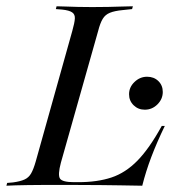

<svg xmlns="http://www.w3.org/2000/svg" viewBox="-43 -591 557 611"><path d="M89.5 -2.4Q66.1 -2.4 44.8 -2Q23.4 -1.6 6 -1.2Q-11.3 -0.8 -22.6 0L-20.2 -8.9L-1.6 -10.5Q21.8 -13.7 35.1 -19.8Q48.4 -25.8 56 -39.1Q63.7 -52.4 71 -78.2L187.1 -492.7Q194.4 -518.5 195.2 -531.9Q196 -545.2 186.7 -551.6Q177.4 -558.1 154.8 -560.5L134.7 -562.1L137.1 -571Q149.2 -571 166.5 -570.2Q183.9 -569.4 205.2 -569Q226.6 -568.5 250.8 -568.5H249.2H250Q277.4 -568.5 301.6 -569Q325.8 -569.4 345.6 -570.2Q365.3 -571 379.8 -571L377.4 -562.1L347.6 -558.9Q321.8 -556.5 306.9 -550.4Q291.9 -544.4 283.9 -531Q275.8 -517.7 269.4 -492.7L150.8 -73.4Q140.3 -33.9 148 -22.6Q155.6 -11.3 192.7 -11.3H206.5Q266.9 -11.3 311.7 -26.2Q356.5 -41.1 394.4 -79.8Q432.3 -118.5 471.8 -190.3H481.5Q456.5 -138.7 438.7 -91.9Q421 -45.2 409.7 0Q370.2 -0.8 339.5 -1.2Q308.9 -1.6 277 -2Q245.2 -2.4 202.4 -2.4H94.4ZM417.7 -241.9Q396.8 -241.9 382.3 -256Q367.7 -270.2 367.7 -291.1Q367.7 -313.7 385.1 -330.2Q402.4 -346.8 425 -346.8Q446.8 -346.8 460.9 -333.1Q475 -319.4 475 -298.4Q475 -275.8 458.1 -258.9Q441.1 -241.9 417.7 -241.9Z"/></svg>

Font: Playfair 144pt SemiCondensed
Style: Italic
Weight: 400
Width: 4
Italic angle: -15.6°
Designer: Claus Eggers Sørensen
Foundry: Claus Eggers Sørensen
Version: Version 2.203